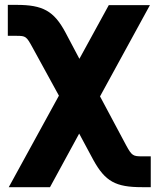

<svg xmlns="http://www.w3.org/2000/svg" viewBox="-20 -567 656 791"><path d="M16.1 204.1H186L306.2 -16.6L364.7 92.3C413.6 180.7 456.5 204.1 564.9 204.1H601.1V77.1H564.9C528.3 77.1 522.9 74.2 500 32.2L392.1 -169.9L597.7 -545.9H428.2L307.1 -324.7L249.5 -433.6C202.1 -522 156.2 -546.9 48.3 -546.9H12.2V-419.4H48.3C85.9 -419.4 88.9 -417 113.3 -372.6L222.7 -172.9Z"/></svg>

Font: Inter ExtraBold
Style: Regular
Weight: 800
Designer: Rasmus Andersson
Foundry: rsms
Version: Version 4.001;git-9221beed3